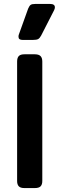

<svg xmlns="http://www.w3.org/2000/svg" viewBox="-20 -956 301 976"><path d="M74 -769Q74 -777 76 -781L123 -912Q129 -926 135.5 -931Q142 -936 160 -936H234Q259 -936 259 -919Q259 -912 255 -904L189 -775Q182 -762 174 -757.5Q166 -753 147 -753H95Q74 -753 74 -769ZM67 -36V-643Q67 -662 75.5 -671Q84 -680 104 -680H157Q177 -680 186 -671Q195 -662 195 -643V-36Q195 -18 186.5 -9Q178 0 157 0H104Q84 0 75.5 -9Q67 -18 67 -36Z"/></svg>

Font: Mitr
Style: Regular
Weight: 400
Designer: Thanarat Vachiruckul
Foundry: Cadson Demak
Version: Version 1.003